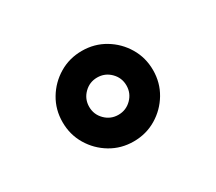

<svg xmlns="http://www.w3.org/2000/svg" viewBox="-75 -900 703 625"><g transform="rotate(-30 276.0 -587.0)"><path d="M276 -417Q323 -417 361.5 -440Q400 -463 423 -501.5Q446 -540 446 -587Q446 -634 423 -672.5Q400 -711 361.5 -734Q323 -757 276 -757Q229 -757 190.5 -734Q152 -711 129 -672.5Q106 -634 106 -587Q106 -540 129 -501.5Q152 -463 190.5 -440Q229 -417 276 -417ZM276 -517Q247 -517 226.5 -537.5Q206 -558 206 -587Q206 -616 226.5 -636.5Q247 -657 276 -657Q305 -657 325.5 -636.5Q346 -616 346 -587Q346 -558 325.5 -537.5Q305 -517 276 -517Z"/></g></svg>

Font: Plus Jakarta Sans ExtraBold
Style: Regular
Weight: 800
Designer: Gumpita Rahayu
Foundry: Tokotype
Version: Version 2.004; ttfautohint (v1.8.3)